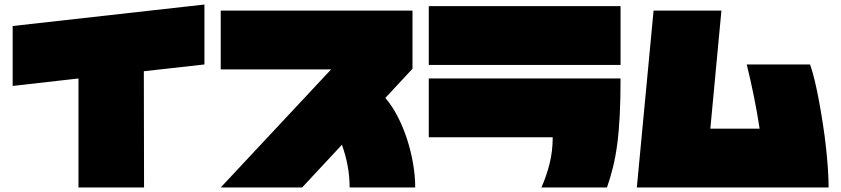

<svg xmlns="http://www.w3.org/2000/svg" viewBox="-20 -784 3720 849"><path d="M36 -404V-669L884 -764V-499L616 -469L617 45H327V-437Z M1316 45H956L1444 -477H956V-737H1804V-480L1684 -351Q1714 -316 1738.5 -268.5Q1763 -221 1780 -168.5Q1797 -116 1806.5 -61Q1816 -6 1816 45H1526Q1526 -3 1517.5 -49.5Q1509 -96 1492 -144Z M2724 -497H1876V-757H2724ZM2664 45H2374Q2396 -4 2410 -59.5Q2424 -115 2424 -177H1876V-437H2724Q2724 -346 2720.5 -275.5Q2717 -205 2709.5 -148Q2702 -91 2690.5 -44.5Q2679 2 2664 45Z M2796 45 2870 -737H3170L3121 -215H3339Q3328 -288 3313 -361Q3298 -434 3282 -499H3562Q3573 -468 3583 -426Q3593 -384 3602 -335Q3611 -286 3619 -234Q3627 -182 3632.5 -131.5Q3638 -81 3641 -35.5Q3644 10 3644 45Z"/></svg>

Font: ChangwonDangamAsac Bold
Style: Regular
Weight: 700
Designer: Choi Chi-young, Lee Youngbeen, Kim Jungjin, Yoon Jihee, Han Dohee
Foundry: YoonDesign Inc.
Version: Version 1.010;Build 20210623